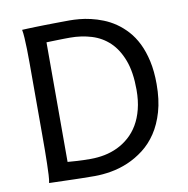

<svg xmlns="http://www.w3.org/2000/svg" viewBox="-81 -797 862 880"><g transform="rotate(-10 350.5 -356.5)"><path d="M85.4 -222.2V-558.1Q85.4 -592.3 84.7 -621.8Q84 -651.4 82.5 -674.8Q81.1 -698.2 78.1 -712.9Q88.4 -713.4 104.2 -714.1Q120.1 -714.8 139.4 -715.3Q158.7 -715.8 179.9 -716.3Q201.2 -716.8 222.4 -717Q243.7 -717.3 263.7 -717.5Q283.7 -717.8 300.3 -717.8Q319.8 -717.8 345 -715.6Q370.1 -713.4 397.7 -707Q425.3 -700.7 454.3 -689.2Q483.4 -677.7 510.5 -659.2Q537.6 -640.6 561.5 -614.3Q585.4 -587.9 603.3 -551.8Q621.1 -515.6 631.6 -468.5Q642.1 -421.4 642.1 -361.3Q642.1 -288.6 626 -233.2Q609.9 -177.7 582.8 -137.2Q555.7 -96.7 520 -69.3Q484.4 -42 445.3 -25.4Q406.2 -8.8 366.2 -2Q326.2 4.9 290.5 4.9Q278.8 4.9 263.4 4.6Q248 4.4 231 4.2Q213.9 3.9 195.8 3.4Q177.7 2.9 160.6 2.4Q120.6 1.5 78.1 0Q81.1 -14.6 82.3 -37.6Q83.5 -60.5 84.2 -89.4Q85 -118.2 85.2 -152.1Q85.4 -186 85.4 -222.2ZM178.2 -80.6Q195.3 -79.1 222.9 -77.4Q250.5 -75.7 285.6 -75.7Q318.4 -75.7 350.3 -82Q382.3 -88.4 411.4 -102.3Q440.4 -116.2 465.3 -138.2Q490.2 -160.2 508.3 -190.7Q526.4 -221.2 536.6 -261.2Q546.9 -301.3 546.9 -351.6Q546.9 -433.6 526.1 -488.8Q505.4 -543.9 470.2 -577.4Q435.1 -610.8 387.9 -625.2Q340.8 -639.6 288.1 -639.6Q275.9 -639.6 260.7 -639.4Q245.6 -639.2 230.2 -638.7Q214.8 -638.2 201.2 -637.9Q187.5 -637.7 178.2 -637.2Z"/></g></svg>

Font: Andika CyrE
Style: Regular
Weight: 400
Designer: Victor Gaultney, Annie Olsen, Julie Remington, Don Collingsworth, Eric Hays, Becca Hirsbrunner
Foundry: SIL International
Version: Version 5.000